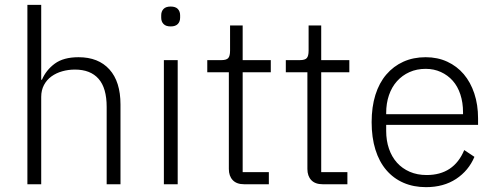

<svg xmlns="http://www.w3.org/2000/svg" viewBox="-20 -760 2044 792"><path d="M93 -740H150V-431H153Q170 -471 206 -497.5Q242 -524 304 -524Q386 -524 431.5 -473.5Q477 -423 477 -329V0H420V-319Q420 -397 386.5 -435Q353 -473 289 -473Q262 -473 237 -466Q212 -459 192.5 -445Q173 -431 161.5 -409.5Q150 -388 150 -360V0H93Z M684 -651Q664 -651 654.5 -661Q645 -671 645 -687V-697Q645 -713 654.5 -723Q664 -733 684 -733Q704 -733 713.5 -723Q723 -713 723 -697V-687Q723 -671 713.5 -661Q704 -651 684 -651ZM656 -512H713V0H656Z M987 0Q956 0 940 -17Q924 -34 924 -63V-462H835V-512H893Q914 -512 921.5 -520.5Q929 -529 929 -551V-655H981V-512H1097V-462H981V-50H1089V0Z M1311 0Q1280 0 1264 -17Q1248 -34 1248 -63V-462H1159V-512H1217Q1238 -512 1245.5 -520.5Q1253 -529 1253 -551V-655H1305V-512H1421V-462H1305V-50H1413V0Z M1737 12Q1686 12 1644.5 -6Q1603 -24 1573.5 -58.5Q1544 -93 1528.5 -143Q1513 -193 1513 -256Q1513 -319 1528.5 -368.5Q1544 -418 1573.5 -452.5Q1603 -487 1644 -505.5Q1685 -524 1736 -524Q1785 -524 1825 -505.5Q1865 -487 1893 -454Q1921 -421 1936.5 -374.5Q1952 -328 1952 -272V-245H1573V-220Q1573 -180 1584.5 -146.5Q1596 -113 1617.5 -89Q1639 -65 1670 -51.5Q1701 -38 1740 -38Q1852 -38 1895 -141L1937 -113Q1913 -56 1861.5 -22Q1810 12 1737 12ZM1736 -476Q1699 -476 1669 -462.5Q1639 -449 1617.5 -425Q1596 -401 1584.5 -367.5Q1573 -334 1573 -294V-289H1890V-297Q1890 -337 1879 -370.5Q1868 -404 1847.5 -427Q1827 -450 1798.5 -463Q1770 -476 1736 -476Z"/></svg>

Font: IBM Plex Sans Arabic Light
Style: Regular
Weight: 300
Designer: Mike Abbink, Paul van der Laan, Pieter van Rosmalen, Wael Morcos, Khajak Apelian
Foundry: Bold Monday
Version: Version 1.2